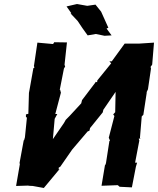

<svg xmlns="http://www.w3.org/2000/svg" viewBox="-20 -928 786 955"><path d="M737 -607 746 -716 670 -711H600L536 -623H524L533 -613L464 -528L463 -519L456 -521L454 -517L388 -430L384 -414C358 -387 334 -358 307 -332L298 -316L243 -236L252 -337L265 -361H255L283 -467L279 -482L277 -480L298 -587L304 -597L301 -606L313 -717L250 -718L244 -709L166 -716L149 -601L148 -604L151 -591L146 -589L127 -482L124 -466L121 -362L109 -359V-345L114 -344L104 -245L100 -231L98 -230L77 -116L79 -113L60 -3L123 -5L122 -4L143 -3L198 7L277 -88L272 -85V-94L280 -99L339 -184L419 -278L411 -272L425 -278L428 -291L491 -369L494 -382L555 -471L553 -370L555 -372C551 -368 547 -364 543 -359L549 -351L521 -243L527 -229L524 -226L507 -116L504 -108L502 -106L485 -4L566 -7L575 1L636 4L656 -99L662 -119H652L673 -229L670 -238L681 -240L676 -241L685 -349L693 -357L710 -468L709 -469L716 -484L731 -587L729 -595C731 -600 735 -602 737 -607ZM535 -752 510 -786 519 -790 483 -870 455 -905 414 -899 363 -908 311 -896 335 -862 331 -861 366 -824C382 -799 399 -775 416 -752L457 -759L500 -750Z"/></svg>

Font: Asimov Print
Style: DIt
Weight: 250
Width: 0
Designer: Google
Version: Version 2.000980: 2014